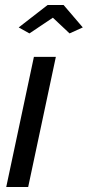

<svg xmlns="http://www.w3.org/2000/svg" viewBox="-20 -750 352 770"><path d="M116 -522H204L93 0H5ZM55 -640 171 -730H235L312 -640L259 -616L192 -679L98 -616Z"/></svg>

Font: Raleway Thin Medium
Style: Italic
Weight: 500
Italic angle: -12°
Version: Version 4.026